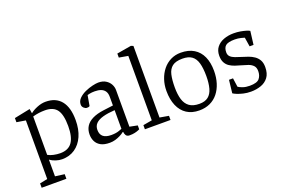

<svg xmlns="http://www.w3.org/2000/svg" viewBox="-107 -1074 2408 1613"><g transform="rotate(-20 1096.5 -267.0)"><path d="M31 165V126L100 112V-412L20 -425V-462L162 -491L168 -454L169 -451Q192 -471 231.5 -487Q271 -503 308 -503Q399 -503 446.5 -444Q494 -385 494 -272Q494 -190 467 -129Q440 -68 391 -34.5Q342 -1 276 -1Q249 -1 220 -10.5Q191 -20 169 -36V-30V-20V113L252 124V165ZM278 -54Q351 -54 384.5 -101.5Q418 -149 418 -246Q418 -348 385.5 -392.5Q353 -437 279 -437Q250 -437 224 -433.5Q198 -430 169 -422V-79Q189 -67 219.5 -60.5Q250 -54 278 -54Z M700 6Q649 6 619 -11Q589 -28 575.5 -56Q562 -84 562 -117Q562 -158 581 -189Q600 -220 640.5 -240.5Q681 -261 744 -269L830 -280V-358Q830 -389 817 -408Q804 -427 781 -435.5Q758 -444 726 -444Q700 -444 681 -440Q662 -436 660 -435L644 -343Q644 -342 639 -339Q634 -336 618 -336Q605 -336 591.5 -348.5Q578 -361 578 -379Q578 -410 601.5 -433.5Q625 -457 659.5 -472.5Q694 -488 727 -495.5Q760 -503 779 -503Q819 -503 845.5 -486.5Q872 -470 885.5 -445Q899 -420 899 -393V-65L969 -51V-16Q967 -15 955 -10Q943 -5 923.5 -0.5Q904 4 877 4Q853 4 844 -12Q835 -28 835 -42H831Q815 -29 794 -18.5Q773 -8 749.5 -1Q726 6 700 6ZM733 -51Q776 -51 804 -61.5Q832 -72 830 -71V-238Q767 -234 724 -222Q681 -210 659 -188Q637 -166 637 -131Q637 -51 733 -51Z M1014 0V-37L1094 -51V-627L1014 -641V-677L1143 -699L1163 -691V-51L1243 -37V0Z M1500 8Q1434 8 1388 -22Q1342 -52 1318 -108Q1294 -164 1294 -240Q1294 -294 1310 -341.5Q1326 -389 1355 -425Q1384 -461 1425 -481.5Q1466 -502 1515 -502Q1585 -502 1632.5 -473Q1680 -444 1704 -390.5Q1728 -337 1728 -263Q1728 -204 1712.5 -154.5Q1697 -105 1668 -68.5Q1639 -32 1596.5 -12Q1554 8 1500 8ZM1519 -44Q1569 -44 1598 -67Q1627 -90 1639.5 -135Q1652 -180 1652 -244Q1652 -315 1639 -360.5Q1626 -406 1595.5 -428Q1565 -450 1512 -450Q1452 -450 1421.5 -426.5Q1391 -403 1380.5 -357.5Q1370 -312 1370 -244Q1370 -181 1383.5 -136.5Q1397 -92 1429.5 -68Q1462 -44 1519 -44Z M1961 8Q1925 8 1893.5 0.5Q1862 -7 1839 -16.5Q1816 -26 1807 -33L1820 -149H1856L1867 -70Q1881 -60 1907 -51Q1933 -42 1968 -42Q2033 -42 2054.5 -68Q2076 -94 2076 -134Q2076 -166 2059.5 -183.5Q2043 -201 2016 -210.5Q1989 -220 1959 -228Q1932 -235 1906 -244Q1880 -253 1859 -267Q1838 -281 1825 -305Q1812 -329 1812 -366Q1812 -412 1836 -442.5Q1860 -473 1900.5 -488Q1941 -503 1989 -503Q2021 -503 2049.5 -498Q2078 -493 2099 -486.5Q2120 -480 2129 -474L2114 -354H2079L2066 -436Q2062 -438 2035.5 -444.5Q2009 -451 1980 -451Q1922 -451 1899.5 -433Q1877 -415 1877 -373Q1877 -349 1892 -334.5Q1907 -320 1932 -311Q1957 -302 1986 -293Q2013 -285 2041 -275Q2069 -265 2092 -249Q2115 -233 2129 -208.5Q2143 -184 2143 -146Q2143 -88 2117.5 -54.5Q2092 -21 2050.5 -6.5Q2009 8 1961 8Z"/></g></svg>

Font: Faustina Light Light
Style: Regular
Weight: 300
Version: Version 1.200